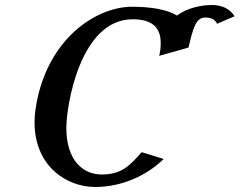

<svg xmlns="http://www.w3.org/2000/svg" viewBox="-20 -737 957 767"><path d="M510 -660C579 -660 622 -634 622 -566C622 -551 621 -534 616 -514L733 -547C752 -629 764 -667 800 -667C819 -667 838 -662 847 -642L917 -672C898 -703 865 -717 827 -717C784 -717 729 -706 687 -675C644 -701 577 -710 507 -710C376 -710 189 -600 131 -350C123 -313 118 -280 118 -249C118 -70 249 10 360 10C469 10 569 -38 634 -102L546 -129C496 -72 463 -40 386 -40C311 -40 245 -96 245 -227C245 -312 299 -660 510 -660Z"/></svg>

Font: Pfennig
Style: BoldItalic
Weight: 700
Italic angle: -13°
Version: Version 20100423